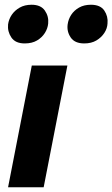

<svg xmlns="http://www.w3.org/2000/svg" viewBox="-20 -789 473 809"><path d="M14 0 114 -513H264L164 0ZM84 -606Q45 -606 28 -631Q11 -656 14 -686Q17 -708 29.5 -726.5Q42 -745 63 -757Q84 -769 113 -769Q152 -769 169 -744.5Q186 -720 183 -690Q181 -669 169 -650Q157 -631 136 -618.5Q115 -606 84 -606ZM335 -606Q295 -606 278 -631Q261 -656 265 -686Q268 -708 280 -726.5Q292 -745 313 -757Q334 -769 363 -769Q403 -769 419.5 -744.5Q436 -720 433 -690Q432 -669 419.5 -650Q407 -631 386 -618.5Q365 -606 335 -606Z"/></svg>

Font: REM SemiBold
Style: Italic
Weight: 600
Italic angle: -11°
Designer: Octavio Pardo
Foundry: Ashler Design
Version: Version 1.005;gftools[0.9.28]